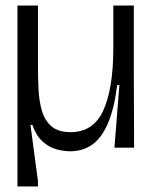

<svg xmlns="http://www.w3.org/2000/svg" viewBox="-20 -533 552 693"><path d="M43 140V-513H117V-299Q117 -254 119 -211Q121 -168 131.5 -132.5Q142 -97 166.5 -76.5Q191 -56 235 -56Q275 -56 304.5 -75Q334 -94 352 -132.5Q370 -171 379.5 -228Q389 -285 389 -358V-513H463V-270L464 0H393L411 -226H403Q392 -139 369 -86.5Q346 -34 312 -10.5Q278 13 233 13Q209 13 182.5 5.5Q156 -2 133 -23Q110 -44 97 -82H90L117 121V140Z"/></svg>

Font: Bricolage Grotesque 48pt Condensed ExtraBold Light
Style: Regular
Weight: 300
Version: Version 1.000;gftools[0.9.30]